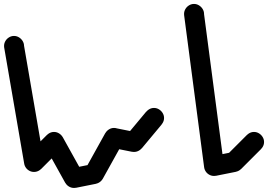

<svg xmlns="http://www.w3.org/2000/svg" viewBox="-20 -970 1340 960"><path d="M0.3 -740Q0.3 -726.7 7 -715.2Q13.7 -703.7 25.2 -697Q36.7 -690.3 50 -690.3Q63.3 -690.3 74.8 -697Q86.3 -703.7 93.3 -715.2Q100.3 -726.7 100.3 -740Q100.3 -753.3 93.3 -764.8Q86.3 -776.3 74.8 -783.3Q63.3 -790.3 50 -790.3Q36.7 -790.3 25.2 -783.3Q13.7 -776.3 7 -764.8Q0.3 -753.3 0.3 -740Z M99 -748.3 1 -731.7 101 -151.7 199 -168.3Z M100.3 -160Q100.3 -146.7 107 -135.2Q113.7 -123.7 125.2 -117Q136.7 -110.3 150 -110.3Q163.3 -110.3 174.8 -117Q186.3 -123.7 193.3 -135.2Q200.3 -146.7 200.3 -160Q200.3 -173.3 193.3 -184.8Q186.3 -196.3 174.8 -203.3Q163.3 -210.3 150 -210.3Q136.7 -210.3 125.2 -203.3Q113.7 -196.3 107 -184.8Q100.3 -173.3 100.3 -160Z M114.7 -195.3 185.3 -124.7 285.3 -224.7 214.7 -295.3Z M200.3 -260Q200.3 -246.7 207 -235.2Q213.7 -223.7 225.2 -217Q236.7 -210.3 250 -210.3Q263.3 -210.3 274.8 -217Q286.3 -223.7 293.3 -235.2Q300.3 -246.7 300.3 -260Q300.3 -273.3 293.3 -284.8Q286.3 -296.3 274.8 -303.3Q263.3 -310.3 250 -310.3Q236.7 -310.3 225.2 -303.3Q213.7 -296.3 207 -284.8Q200.3 -273.3 200.3 -260Z M293.7 -284.3 206.3 -235.7 306.3 -55.7 393.7 -104.3Z M300.3 -80Q300.3 -66.7 307 -55.2Q313.7 -43.7 325.2 -37Q336.7 -30.3 350 -30.3Q363.3 -30.3 374.8 -37Q386.3 -43.7 393.3 -55.2Q400.3 -66.7 400.3 -80Q400.3 -93.3 393.3 -104.8Q386.3 -116.3 374.8 -123.3Q363.3 -130.3 350 -130.3Q336.7 -130.3 325.2 -123.3Q313.7 -116.3 307 -104.8Q300.3 -93.3 300.3 -80Z M340.3 -129 359.7 -31 459.7 -51 440.3 -149Z M400.3 -100Q400.3 -86.7 407 -75.2Q413.7 -63.7 425.2 -57Q436.7 -50.3 450 -50.3Q463.3 -50.3 474.8 -57Q486.3 -63.7 493.3 -75.2Q500.3 -86.7 500.3 -100Q500.3 -113.3 493.3 -124.8Q486.3 -136.3 474.8 -143.3Q463.3 -150.3 450 -150.3Q436.7 -150.3 425.2 -143.3Q413.7 -136.3 407 -124.8Q400.3 -113.3 400.3 -100Z M406.3 -124.3 493.7 -75.7 593.7 -255.7 506.3 -304.3Z M500.3 -280Q500.3 -266.7 507 -255.2Q513.7 -243.7 525.2 -237Q536.7 -230.3 550 -230.3Q563.3 -230.3 574.8 -237Q586.3 -243.7 593.3 -255.2Q600.3 -266.7 600.3 -280Q600.3 -293.3 593.3 -304.8Q586.3 -316.3 574.8 -323.3Q563.3 -330.3 550 -330.3Q536.7 -330.3 525.2 -323.3Q513.7 -316.3 507 -304.8Q500.3 -293.3 500.3 -280Z M559.7 -329 540.3 -231 640.3 -211 659.7 -309Z M600.3 -260Q600.3 -246.7 607 -235.2Q613.7 -223.7 625.2 -217Q636.7 -210.3 650 -210.3Q663.3 -210.3 674.8 -217Q686.3 -223.7 693.3 -235.2Q700.3 -246.7 700.3 -260Q700.3 -273.3 693.3 -284.8Q686.3 -296.3 674.8 -303.3Q663.3 -310.3 650 -310.3Q636.7 -310.3 625.2 -303.3Q613.7 -296.3 607 -284.8Q600.3 -273.3 600.3 -260Z M611.3 -292 688.7 -228 788.7 -348 711.3 -412Z M700.3 -380Q700.3 -366.7 707 -355.2Q713.7 -343.7 725.2 -337Q736.7 -330.3 750 -330.3Q763.3 -330.3 774.8 -337Q786.3 -343.7 793.3 -355.2Q800.3 -366.7 800.3 -380Q800.3 -393.3 793.3 -404.8Q786.3 -416.3 774.8 -423.3Q763.3 -430.3 750 -430.3Q736.7 -430.3 725.2 -423.3Q713.7 -416.3 707 -404.8Q700.3 -393.3 700.3 -380Z M900.3 -900Q900.3 -886.7 907 -875.2Q913.7 -863.7 925.2 -857Q936.7 -850.3 950 -850.3Q963.3 -850.3 974.8 -857Q986.3 -863.7 993.3 -875.2Q1000.3 -886.7 1000.3 -900Q1000.3 -913.3 993.3 -924.8Q986.3 -936.3 974.8 -943.3Q963.3 -950.3 950 -950.3Q936.7 -950.3 925.2 -943.3Q913.7 -936.3 907 -924.8Q900.3 -913.3 900.3 -900Z M999.3 -906.7 900.7 -893.3 1000.7 -133.3 1099.3 -146.7Z M1000.3 -140Q1000.3 -126.7 1007 -115.2Q1013.7 -103.7 1025.2 -97Q1036.7 -90.3 1050 -90.3Q1063.3 -90.3 1074.8 -97Q1086.3 -103.7 1093.3 -115.2Q1100.3 -126.7 1100.3 -140Q1100.3 -153.3 1093.3 -164.8Q1086.3 -176.3 1074.8 -183.3Q1063.3 -190.3 1050 -190.3Q1036.7 -190.3 1025.2 -183.3Q1013.7 -176.3 1007 -164.8Q1000.3 -153.3 1000.3 -140Z M1040.3 -189 1059.7 -91 1159.7 -111 1140.3 -209Z M1100.3 -160Q1100.3 -146.7 1107 -135.2Q1113.7 -123.7 1125.2 -117Q1136.7 -110.3 1150 -110.3Q1163.3 -110.3 1174.8 -117Q1186.3 -123.7 1193.3 -135.2Q1200.3 -146.7 1200.3 -160Q1200.3 -173.3 1193.3 -184.8Q1186.3 -196.3 1174.8 -203.3Q1163.3 -210.3 1150 -210.3Q1136.7 -210.3 1125.2 -203.3Q1113.7 -196.3 1107 -184.8Q1100.3 -173.3 1100.3 -160Z M1114.7 -195.3 1185.3 -124.7 1285.3 -224.7 1214.7 -295.3Z M1200.3 -260Q1200.3 -246.7 1207 -235.2Q1213.7 -223.7 1225.2 -217Q1236.7 -210.3 1250 -210.3Q1263.3 -210.3 1274.8 -217Q1286.3 -223.7 1293.3 -235.2Q1300.3 -246.7 1300.3 -260Q1300.3 -273.3 1293.3 -284.8Q1286.3 -296.3 1274.8 -303.3Q1263.3 -310.3 1250 -310.3Q1236.7 -310.3 1225.2 -303.3Q1213.7 -296.3 1207 -284.8Q1200.3 -273.3 1200.3 -260Z"/></svg>

Font: Linefont Thin
Style: Regular
Weight: 100
Monospace: yes
Version: Version 3.002;gftools[0.9.33]